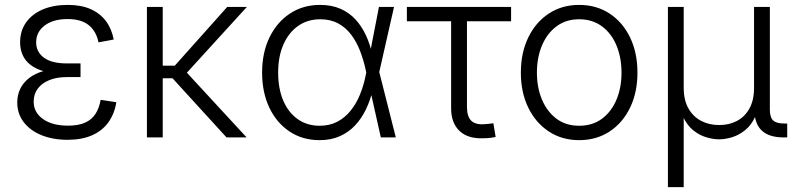

<svg xmlns="http://www.w3.org/2000/svg" viewBox="-20 -564 3257 788"><path d="M257.3 9.8Q196.8 9.8 150.1 -9.3Q103.5 -28.3 77.1 -63Q50.8 -97.7 50.8 -143.6Q50.8 -173.3 62.7 -198.7Q74.7 -224.1 99.1 -243.4Q123.5 -262.7 161.9 -273.4Q200.2 -284.2 252.9 -284.2H310.5V-247.6H252.9Q213.4 -247.6 182.9 -235.4Q152.3 -223.1 135.3 -200.7Q118.2 -178.2 118.2 -147Q118.2 -102.5 156.5 -75.4Q194.8 -48.3 259.3 -48.3Q302.2 -48.3 329.6 -60.8Q356.9 -73.2 372.1 -96.9Q387.2 -120.6 393.1 -154.3L457.5 -144.5Q449.7 -96.7 424.8 -62Q399.9 -27.3 357.9 -8.8Q315.9 9.8 257.3 9.8ZM253.9 -260.3Q201.7 -260.3 165 -270Q128.4 -279.8 105.7 -297.4Q83 -314.9 72.8 -338.6Q62.5 -362.3 62.5 -390.1Q62.5 -437 86.9 -471.7Q111.3 -506.3 155.3 -525.1Q199.2 -543.9 257.8 -543.9Q312.5 -543.9 351.3 -526.9Q390.1 -509.8 414.1 -478.3Q438 -446.8 446.8 -401.9L384.3 -390.1Q375 -436 344 -460.9Q313 -485.8 257.3 -485.8Q198.7 -485.8 163.6 -459.5Q128.4 -433.1 128.4 -390.1Q128.4 -351.1 160.2 -327.4Q191.9 -303.7 254.9 -303.7H310.5V-260.3Z M647.9 -535.6V0H583V-535.6ZM993.2 -535.6 726.1 -242.7H621.1V-294.4H697.3L912.6 -535.6ZM909.7 0 684.6 -246.6 723.6 -291 992.2 0Z M1291.5 11.2Q1221.7 11.2 1168.5 -24.2Q1115.2 -59.6 1085.4 -122.3Q1055.7 -185.1 1055.7 -266.1Q1055.7 -347.7 1085.9 -410.2Q1116.2 -472.7 1169.9 -508.3Q1223.6 -543.9 1293.5 -543.9Q1341.3 -543.9 1377.7 -527.8Q1414.1 -511.7 1439.7 -483.4Q1465.3 -455.1 1482.2 -418.5Q1499 -381.8 1507.3 -341.3H1530.3L1536.1 -270L1604.5 0H1543L1480.5 -278.8Q1471.7 -319.3 1457.3 -356.2Q1442.9 -393.1 1420.9 -422.1Q1398.9 -451.2 1367.7 -468Q1336.4 -484.9 1294.4 -484.9Q1242.2 -484.9 1203.4 -457.5Q1164.6 -430.2 1143.1 -381.1Q1121.6 -332 1121.6 -266.1Q1121.6 -200.2 1142.6 -151.1Q1163.6 -102.1 1201.9 -75Q1240.2 -47.9 1292 -47.9Q1332.5 -47.9 1364 -64.2Q1395.5 -80.6 1418.9 -109.6Q1442.4 -138.7 1457.5 -176Q1472.7 -213.4 1481 -255.4L1535.2 -535.6H1597.2L1536.1 -266.6L1530.3 -195.3H1509.8Q1500 -152.8 1481.9 -115.2Q1463.9 -77.6 1437.3 -49.3Q1410.6 -21 1374.5 -4.9Q1338.4 11.2 1291.5 11.2Z M1964.8 3.4Q1900.9 6.3 1866.2 -26.4Q1831.5 -59.1 1831.5 -119.6V-476.6H1649.9V-535.6H2077.6V-476.6H1896.5V-124.5Q1896.5 -86.4 1913.6 -69.1Q1930.7 -51.8 1966.3 -54.2Q1975.1 -54.7 1985.4 -55.7Q1995.6 -56.6 2004.9 -58.1L2014.2 -2Q2003.4 0.5 1990.7 2Q1978 3.4 1964.8 3.4Z M2356.9 11.2Q2286.6 11.2 2232.7 -24.2Q2178.7 -59.6 2148.2 -122.1Q2117.7 -184.6 2117.7 -265.6Q2117.7 -347.7 2148.2 -410.4Q2178.7 -473.1 2232.7 -508.5Q2286.6 -543.9 2356.9 -543.9Q2427.7 -543.9 2481.7 -508.5Q2535.6 -473.1 2565.9 -410.4Q2596.2 -347.7 2596.2 -265.6Q2596.2 -184.6 2565.9 -122.1Q2535.6 -59.6 2481.7 -24.2Q2427.7 11.2 2356.9 11.2ZM2356.9 -47.9Q2412.1 -47.9 2450.9 -76.9Q2489.7 -106 2510.3 -155.3Q2530.8 -204.6 2530.8 -265.6Q2530.8 -327.1 2510.3 -377Q2489.7 -426.8 2450.7 -455.8Q2411.6 -484.9 2356.9 -484.9Q2302.7 -484.9 2263.9 -455.8Q2225.1 -426.8 2204.3 -377.2Q2183.6 -327.6 2183.6 -265.6Q2183.6 -204.6 2204.3 -155.3Q2225.1 -106 2263.7 -76.9Q2302.2 -47.9 2356.9 -47.9Z M2721.2 204.1V-535.6H2786.1V-203.1Q2786.1 -153.3 2805.4 -119.1Q2824.7 -85 2857.7 -67.9Q2890.6 -50.8 2931.6 -50.8Q2973.1 -50.8 3005.4 -68.1Q3037.6 -85.4 3056.2 -119.4Q3074.7 -153.3 3074.7 -203.1V-535.6H3139.6V-114.3Q3139.6 -82.5 3153.1 -69.8Q3166.5 -57.1 3197.8 -57.1H3210.9V0H3196.3Q3135.7 0 3106 -28.6Q3076.2 -57.1 3076.2 -113.8V-174.3H3095.7Q3095.7 -120.6 3079.6 -85.4Q3063.5 -50.3 3038.1 -29.8Q3012.7 -9.3 2984.4 -0.7Q2956.1 7.8 2931.2 7.8Q2906.7 7.8 2878.2 -0.7Q2849.6 -9.3 2824.5 -29.8Q2799.3 -50.3 2783.4 -85.4Q2767.6 -120.6 2767.6 -174.3H2786.1V204.1Z"/></svg>

Font: Inter 20pt Light
Style: Regular
Weight: 300
Version: Version 4.001;git-66647c0bb